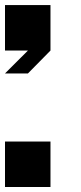

<svg xmlns="http://www.w3.org/2000/svg" viewBox="-20 -548 324 768"><path d="M0 200H181.9V18.1H0ZM0 -345.8H91.7L0 -254.2H91.7L181.9 -345.8V-527.8H0Z"/></svg>

Font: Kubos
Style: Light
Weight: 300
Version: Version 001.000